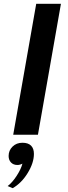

<svg xmlns="http://www.w3.org/2000/svg" viewBox="-20 -703 353 1002"><path d="M169 -683H298L178 0H49ZM20 268Q44 250 67 214.5Q90 179 97 151Q84 158 71 158Q50 158 37.5 145Q25 132 25 111Q25 82 45.5 62Q66 42 97 42Q127 42 142 57Q157 72 157 100Q157 147 124.5 200Q92 253 46 279Z"/></svg>

Font: Fahkwang SemiBold
Style: Italic
Weight: 600
Italic angle: -10°
Version: Version 1.000; ttfautohint (v1.6)